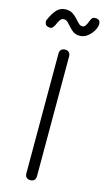

<svg xmlns="http://www.w3.org/2000/svg" viewBox="-132 -874 505 916"><g transform="rotate(15 120.5 -415.5)"><path d="M120 0C120 0 120 0 120 0C111.5 0 105 -2.5 100.5 -7C96 -11.5 93.5 -18 93.5 -26.5C93.5 -26.5 93.5 -26.5 93.5 -26.5C93.5 -26.5 93.5 -618.5 93.5 -618.5C93.5 -627 96 -633.5 100.5 -638C105 -642.5 111.5 -645 120 -645C120 -645 120 -645 120 -645C128 -645 134.5 -642.5 139 -638C143.5 -633.5 146 -627 146 -618.5C146 -618.5 146 -618.5 146 -618.5C146 -618.5 146 -26.5 146 -26.5C146 -18 143.5 -11.5 139 -7C134.5 -2.5 128 0 120 0ZM167 -726.5C167 -726.5 167 -726.5 167 -726.5C155.5 -726.5 145.5 -729.5 137 -735C128.5 -740.5 121.5 -747.5 115 -755C108.5 -762.5 102.5 -769 96.5 -775C90.5 -780.5 84 -783.5 76.5 -783.5C76.5 -783.5 76.5 -783.5 76.5 -783.5C69 -783.5 63 -780 58.5 -773.5C54 -766.5 49 -757 43.5 -744.5C43.5 -744.5 43.5 -744.5 43.5 -744.5C40.5 -738.5 37 -734 33 -730.5C28.5 -727 23.5 -726 17 -727.5C17 -727.5 17 -727.5 17 -727.5C7 -729 0.5 -733 -2 -740.5C-4.5 -747.5 -5 -753.5 -2.5 -759C-2.5 -759 -2.5 -759 -2.5 -759C7.5 -782.5 18.5 -800.5 30.5 -813C42 -825 56.5 -831 74 -831C74 -831 74 -831 74 -831C87.5 -831 98.5 -828 107.5 -822.5C116.5 -816.5 124.5 -810 131 -802.5C137.5 -795 144 -788 150 -782.5C155.5 -776.5 162 -773.5 168.5 -773.5C168.5 -773.5 168.5 -773.5 168.5 -773.5C175 -773.5 180 -776 183.5 -781C187 -785.5 190 -791 192.5 -797C194.5 -802.5 196 -807 197.5 -810C197.5 -810 197.5 -810 197.5 -810C200 -816.5 203.5 -821.5 207.5 -824.5C211.5 -827 217 -828 224 -827.5C224 -827.5 224 -827.5 224 -827.5C234 -826.5 240 -823 242.5 -816.5C245 -810 245.5 -803 244 -796C244 -796 244 -796 244 -796C242 -786 237.5 -775.5 230.5 -765C223 -754 214 -745 203.5 -737.5C192.5 -730 180.5 -726.5 167 -726.5Z"/></g></svg>

Font: Jura-Fortis-Regular
Style: Regular
Weight: 500
Designer: Daniel Johnson, Alexei Vanyashin, Mirko Velimirovic
Foundry: Daniel Johnson
Version: ""